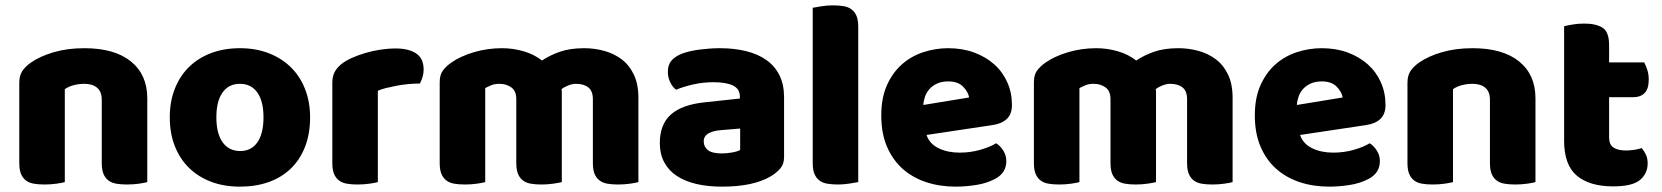

<svg xmlns="http://www.w3.org/2000/svg" viewBox="-20 -681 6207 717"><path d="M360 -308Q360 -339 342.5 -353.5Q325 -368 295 -368Q275 -368 255.5 -363Q236 -358 222 -348V-1Q212 2 190.5 5Q169 8 146 8Q124 8 106.5 5Q89 2 77 -7Q65 -16 58.5 -31.5Q52 -47 52 -72V-372Q52 -399 63.5 -416Q75 -433 95 -447Q129 -471 180.5 -486Q232 -501 295 -501Q408 -501 469 -451.5Q530 -402 530 -314V-1Q520 2 498.5 5Q477 8 454 8Q432 8 414.5 5Q397 2 385 -7Q373 -16 366.5 -31.5Q360 -47 360 -72Z M1138 -243Q1138 -181 1119 -132.5Q1100 -84 1065.5 -51Q1031 -18 983 -1Q935 16 876 16Q817 16 769 -2Q721 -20 686.5 -53.5Q652 -87 633 -135Q614 -183 614 -243Q614 -302 633 -350Q652 -398 686.5 -431.5Q721 -465 769 -483Q817 -501 876 -501Q935 -501 983 -482.5Q1031 -464 1065.5 -430.5Q1100 -397 1119 -349Q1138 -301 1138 -243ZM788 -243Q788 -182 811.5 -149.5Q835 -117 877 -117Q919 -117 941.5 -150Q964 -183 964 -243Q964 -303 941 -335.5Q918 -368 876 -368Q834 -368 811 -335.5Q788 -303 788 -243Z M1391 -1Q1381 2 1359.5 5Q1338 8 1315 8Q1293 8 1275.5 5Q1258 2 1246 -7Q1234 -16 1227.5 -31.5Q1221 -47 1221 -72V-372Q1221 -395 1229.5 -411.5Q1238 -428 1254 -441Q1270 -454 1293.5 -464.5Q1317 -475 1344 -483Q1371 -491 1400 -495.5Q1429 -500 1458 -500Q1506 -500 1534 -481.5Q1562 -463 1562 -421Q1562 -407 1558 -393.5Q1554 -380 1548 -369Q1527 -369 1505 -367Q1483 -365 1462 -361Q1441 -357 1422.5 -352.5Q1404 -348 1391 -342Z M1855 -501Q1896 -501 1935.5 -489.5Q1975 -478 2004 -455Q2034 -475 2071.5 -488Q2109 -501 2162 -501Q2200 -501 2236.5 -491Q2273 -481 2301.5 -459.5Q2330 -438 2347 -402.5Q2364 -367 2364 -316V-1Q2354 2 2332.5 5Q2311 8 2288 8Q2266 8 2248.5 5Q2231 2 2219 -7Q2207 -16 2200.5 -31.5Q2194 -47 2194 -72V-311Q2194 -341 2177 -354.5Q2160 -368 2131 -368Q2117 -368 2101 -361.5Q2085 -355 2077 -348Q2078 -344 2078 -340.5Q2078 -337 2078 -334V-1Q2067 2 2045.5 5Q2024 8 2002 8Q1980 8 1962.5 5Q1945 2 1933 -7Q1921 -16 1914.5 -31.5Q1908 -47 1908 -72V-311Q1908 -341 1889.5 -354.5Q1871 -368 1845 -368Q1827 -368 1814 -362.5Q1801 -357 1792 -352V-1Q1782 2 1760.5 5Q1739 8 1716 8Q1694 8 1676.5 5Q1659 2 1647 -7Q1635 -16 1628.5 -31.5Q1622 -47 1622 -72V-374Q1622 -401 1633.5 -417Q1645 -433 1665 -447Q1699 -471 1749.5 -486Q1800 -501 1855 -501Z M2676 -108Q2693 -108 2713.5 -111.5Q2734 -115 2744 -121V-201L2672 -195Q2644 -193 2626 -183Q2608 -173 2608 -153Q2608 -133 2623.5 -120.5Q2639 -108 2676 -108ZM2668 -501Q2722 -501 2766.5 -490Q2811 -479 2842.5 -456.5Q2874 -434 2891 -399.5Q2908 -365 2908 -318V-94Q2908 -68 2893.5 -51.5Q2879 -35 2859 -23Q2794 16 2676 16Q2623 16 2580.5 6Q2538 -4 2507.5 -24Q2477 -44 2460.5 -75Q2444 -106 2444 -147Q2444 -216 2485 -253Q2526 -290 2612 -299L2743 -313V-320Q2743 -349 2717.5 -361.5Q2692 -374 2644 -374Q2606 -374 2570 -366Q2534 -358 2505 -346Q2492 -355 2483 -373.5Q2474 -392 2474 -412Q2474 -438 2486.5 -453.5Q2499 -469 2525 -480Q2554 -491 2593.5 -496Q2633 -501 2668 -501Z M3185 -1Q3174 1 3152.5 4.5Q3131 8 3109 8Q3087 8 3069.5 5Q3052 2 3040 -7Q3028 -16 3021.5 -31.5Q3015 -47 3015 -72V-652Q3026 -654 3047.5 -657.5Q3069 -661 3091 -661Q3113 -661 3130.5 -658Q3148 -655 3160 -646Q3172 -637 3178.5 -621.5Q3185 -606 3185 -581Z M3549 16Q3490 16 3439.5 -0.5Q3389 -17 3351.5 -50Q3314 -83 3292.5 -133Q3271 -183 3271 -250Q3271 -316 3292.5 -363.5Q3314 -411 3349 -441.5Q3384 -472 3429 -486.5Q3474 -501 3521 -501Q3574 -501 3617.5 -485Q3661 -469 3692.5 -441Q3724 -413 3741.5 -374Q3759 -335 3759 -289Q3759 -255 3740 -237Q3721 -219 3687 -214L3440 -177Q3451 -144 3485 -127.5Q3519 -111 3563 -111Q3604 -111 3640.5 -121.5Q3677 -132 3700 -146Q3716 -136 3727 -118Q3738 -100 3738 -80Q3738 -35 3696 -13Q3664 4 3624 10Q3584 16 3549 16ZM3521 -377Q3497 -377 3479.5 -369Q3462 -361 3451 -348.5Q3440 -336 3434.5 -320.5Q3429 -305 3428 -289L3599 -317Q3596 -337 3577 -357Q3558 -377 3521 -377Z M4074 -501Q4115 -501 4154.5 -489.5Q4194 -478 4223 -455Q4253 -475 4290.5 -488Q4328 -501 4381 -501Q4419 -501 4455.5 -491Q4492 -481 4520.5 -459.5Q4549 -438 4566 -402.5Q4583 -367 4583 -316V-1Q4573 2 4551.5 5Q4530 8 4507 8Q4485 8 4467.5 5Q4450 2 4438 -7Q4426 -16 4419.5 -31.5Q4413 -47 4413 -72V-311Q4413 -341 4396 -354.5Q4379 -368 4350 -368Q4336 -368 4320 -361.5Q4304 -355 4296 -348Q4297 -344 4297 -340.5Q4297 -337 4297 -334V-1Q4286 2 4264.5 5Q4243 8 4221 8Q4199 8 4181.5 5Q4164 2 4152 -7Q4140 -16 4133.5 -31.5Q4127 -47 4127 -72V-311Q4127 -341 4108.5 -354.5Q4090 -368 4064 -368Q4046 -368 4033 -362.5Q4020 -357 4011 -352V-1Q4001 2 3979.5 5Q3958 8 3935 8Q3913 8 3895.5 5Q3878 2 3866 -7Q3854 -16 3847.5 -31.5Q3841 -47 3841 -72V-374Q3841 -401 3852.5 -417Q3864 -433 3884 -447Q3918 -471 3968.5 -486Q4019 -501 4074 -501Z M4944 16Q4885 16 4834.5 -0.5Q4784 -17 4746.5 -50Q4709 -83 4687.5 -133Q4666 -183 4666 -250Q4666 -316 4687.5 -363.5Q4709 -411 4744 -441.5Q4779 -472 4824 -486.5Q4869 -501 4916 -501Q4969 -501 5012.5 -485Q5056 -469 5087.5 -441Q5119 -413 5136.5 -374Q5154 -335 5154 -289Q5154 -255 5135 -237Q5116 -219 5082 -214L4835 -177Q4846 -144 4880 -127.5Q4914 -111 4958 -111Q4999 -111 5035.5 -121.5Q5072 -132 5095 -146Q5111 -136 5122 -118Q5133 -100 5133 -80Q5133 -35 5091 -13Q5059 4 5019 10Q4979 16 4944 16ZM4916 -377Q4892 -377 4874.5 -369Q4857 -361 4846 -348.5Q4835 -336 4829.5 -320.5Q4824 -305 4823 -289L4994 -317Q4991 -337 4972 -357Q4953 -377 4916 -377Z M5544 -308Q5544 -339 5526.5 -353.5Q5509 -368 5479 -368Q5459 -368 5439.5 -363Q5420 -358 5406 -348V-1Q5396 2 5374.5 5Q5353 8 5330 8Q5308 8 5290.5 5Q5273 2 5261 -7Q5249 -16 5242.5 -31.5Q5236 -47 5236 -72V-372Q5236 -399 5247.5 -416Q5259 -433 5279 -447Q5313 -471 5364.5 -486Q5416 -501 5479 -501Q5592 -501 5653 -451.5Q5714 -402 5714 -314V-1Q5704 2 5682.5 5Q5661 8 5638 8Q5616 8 5598.5 5Q5581 2 5569 -7Q5557 -16 5550.5 -31.5Q5544 -47 5544 -72Z M5989 -167Q5989 -141 6005.5 -130Q6022 -119 6052 -119Q6067 -119 6083 -121.5Q6099 -124 6111 -128Q6120 -117 6126.5 -103.5Q6133 -90 6133 -71Q6133 -33 6104.5 -9Q6076 15 6004 15Q5916 15 5868.5 -25Q5821 -65 5821 -155V-583Q5832 -586 5852.5 -589.5Q5873 -593 5896 -593Q5940 -593 5964.5 -577.5Q5989 -562 5989 -512V-448H6120Q6126 -437 6131.5 -420.5Q6137 -404 6137 -384Q6137 -349 6121.5 -333.5Q6106 -318 6080 -318H5989Z"/></svg>

Font: Baloo Tamma
Style: Regular
Weight: 400
Designer: Divya Kowshik and Ek Type
Foundry: Ek Type
Version: Version 1.443;PS 1.000;hotconv 16.6.51;makeotf.lib2.5.65220;